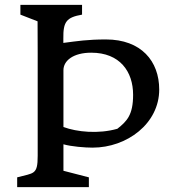

<svg xmlns="http://www.w3.org/2000/svg" viewBox="-20 -766 698 786"><path d="M50.3 0H343.8V-40L239.7 -66.9V-175.3C272 -166 328.1 -161.6 358.9 -161.6C500 -161.6 631.8 -260.3 631.8 -399.4C631.8 -515.6 558.1 -604.5 413.6 -604.5C337.9 -604.5 295.9 -597.7 239.3 -590.3V-608.4C238.3 -677.7 252.4 -694.8 315.9 -706.1V-746.1H63.5V-706.1L133.8 -678.7L134.3 -546.9V-127.9C134.3 -49.3 118.7 -58.6 50.3 -40ZM239.7 -246.1V-478.5C239.7 -517.6 279.8 -550.3 353.5 -550.3C470.7 -550.3 524.9 -473.1 524.9 -377.9C524.9 -295.9 500 -270 460.4 -238.8C382.8 -216.8 294.9 -225.6 239.7 -246.1Z"/></svg>

Font: Donegal One
Style: Regular
Weight: 400
Designer: Gary Lonergan
Foundry: Sorkin Type Co.
Version: Version 1.004